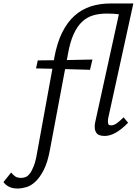

<svg xmlns="http://www.w3.org/2000/svg" viewBox="-161 -776 788 1103"><path d="M213 -379 126 84Q113 156 90.5 200Q68 244 42 268Q16 292 -11 299.5Q-38 307 -60 307Q-89 307 -109 297Q-129 287 -141 270L-97 215Q-86 229 -73.5 237.5Q-61 246 -40 246Q-28 246 -15 241.5Q-2 237 10 221.5Q22 206 33 178Q44 150 52 102L140 -381L46 -383L56 -429L149 -430L151 -445Q167 -531 196.5 -590Q226 -649 267.5 -686Q309 -723 361 -739.5Q413 -756 473 -756H605L461 -99Q459 -88 459 -79Q459 -72 461 -64Q463 -56 479 -56Q493 -56 510 -68Q527 -80 549 -102L575 -71Q539 -34 505.5 -14.5Q472 5 440 5Q423 5 410.5 0.5Q398 -4 391.5 -14.5Q385 -25 384 -35Q383 -45 383 -49Q383 -63 387 -79L522 -694Q504 -696 490 -697Q471 -698 451 -698Q409 -698 373.5 -687.5Q338 -677 310 -650.5Q282 -624 261.5 -578.5Q241 -533 229 -464L223 -431L370 -434L356 -375Z"/></svg>

Font: Isabella Sans
Style: Italic
Weight: 400
Italic angle: -12°
Designer: Christian Thalmann (Catharsis Fonts), Cristiano Sobral
Foundry: The Isabella Sans Project Authors
Version: Version 2.026; ttfautohint (v1.8.4.7-5d5b-dirty)